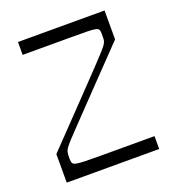

<svg xmlns="http://www.w3.org/2000/svg" viewBox="-128 -801 823 903"><g transform="rotate(-20 283.5 -350.0)"><path d="M52.3 0V-142.9Q78.9 -170.9 118.5 -211.8Q158.1 -252.7 202.6 -299.3Q247 -345.9 289.5 -390.1Q332 -434.4 365.3 -469.4Q398.6 -504.4 414.4 -522.1Q435.6 -545.1 441.9 -558.6Q445.6 -566.6 446 -576.3Q446.4 -586 446.4 -601.7Q446.4 -614.1 443.4 -621.3Q440.3 -628.4 427.5 -631.5Q414.7 -634.6 386.4 -635.1Q358.1 -635.6 307.7 -635.6Q279.9 -635.6 255.8 -635.6Q231.7 -635.6 205.6 -635.6Q179.4 -635.6 145.4 -635.6Q111.4 -635.6 62.9 -635.6V-700H496.3V-555.4Q469.7 -527.4 430.1 -486.5Q390.6 -445.6 346.7 -399.9Q302.9 -354.1 260.9 -310.4Q218.9 -266.6 186.6 -232.9Q154.3 -199.3 139.4 -183.3Q122.6 -164.3 114.6 -153.4Q106.7 -142.6 104.9 -131.5Q103 -120.4 103 -101.9Q103 -87.6 106.2 -80Q109.4 -72.4 123.2 -69.3Q137 -66.2 167.4 -65.3Q197.7 -64.4 253 -64.4Q289.9 -64.4 325.1 -64.4Q360.3 -64.4 405.4 -64.4Q450.6 -64.4 515 -64.4V0Z"/></g></svg>

Font: Ojuju ExtraLight
Style: Regular
Weight: 200
Designer: Chisaokwu Joboson, Mirko Velimirovic
Foundry: Udi Foundry
Version: Version 1.000